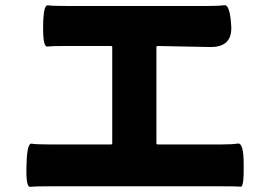

<svg xmlns="http://www.w3.org/2000/svg" viewBox="-20 -731 1040 739"><path d="M82 -96Q84 -181 101.5 -178Q119 -175 173 -175H407Q412 -175 412 -180V-549Q412 -554 407 -554H236Q178 -554 161.5 -552Q145 -550 146 -632Q147 -713 164 -710.5Q181 -708 236 -708H778Q822 -708 843.5 -711Q865 -714 870 -631Q875 -549 789 -550L587 -554Q582 -554 582 -549V-180Q582 -175 587 -175H832Q873 -175 895.5 -178.5Q918 -182 918 -96Q919 -11 907 -12.5Q895 -14 832 -14H173Q113 -14 96 -12Q79 -10 82 -96Z"/></svg>

Font: Resource Han Rounded JP Heavy
Style: Regular
Weight: 900
Designer: Cyano Hao (round all glyphs); Ryoko NISHIZUKA 西塚涼子 (kana, bopomofo & ideographs); Paul D. Hunt (Latin, Greek & Cyrillic)
Foundry: Cyano Hao
Version: 0.990